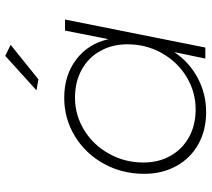

<svg xmlns="http://www.w3.org/2000/svg" viewBox="-56 -726 786 713"><g transform="rotate(-90 336.5 -370.0)"><path d="M47 -227Q47 -309 84.5 -377Q122 -445 187 -484.5Q252 -524 329 -524Q413 -524 471.5 -479.5Q530 -435 547 -360L579 -521H620L516 0H475L499 -115Q461 -59 402.5 -28Q344 3 276 3Q209 3 157 -26Q105 -55 76 -107.5Q47 -160 47 -227ZM528 -289Q528 -346 503 -390.5Q478 -435 433 -459.5Q388 -484 330 -484Q265 -484 209.5 -450Q154 -416 121.5 -357.5Q89 -299 89 -230Q89 -173 114 -129Q139 -85 183.5 -60.5Q228 -36 286 -36Q352 -36 407.5 -70Q463 -104 495.5 -162Q528 -220 528 -289ZM485 -743 526 -723 398 -620 357 -627Z"/></g></svg>

Font: Gontserrat ExtraLight
Style: Italic
Weight: 275
Italic angle: -11.3°
Designer: Julieta Ulanovsky
Foundry: Julieta Ulanovsky
Version: Version 6.001